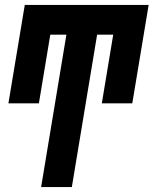

<svg xmlns="http://www.w3.org/2000/svg" viewBox="-20 -540 640 775"><path d="M146 215 248 -400H183L137 -123H14L80 -520H580L514 -123H391L437 -400H372L270 215Z"/></svg>

Font: Iosevka Heavy Extended
Style: Italic
Weight: 900
Width: 7
Italic angle: -9°
Monospace: yes
Designer: Belleve Invis
Foundry: Belleve Invis
Version: Version 32.5.0; ttfautohint (v1.8.4)